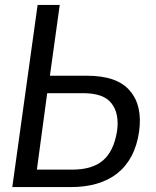

<svg xmlns="http://www.w3.org/2000/svg" viewBox="-20 -761 633 781"><path d="M30 0H268C421 0 524 -71 546 -227C555 -295 544 -350 509 -391C474 -433 416 -453 332 -453H183L223 -741H133ZM316 -382C374 -382 412 -369 434 -340C455 -313 463 -275 456 -227C438 -119 383 -71 273 -71H130L172 -382Z"/></svg>

Font: Cheyenne Sans
Style: Italic
Weight: 400
Italic angle: -8.13011°
Designer: The Public Sans project authors (U.S. Web Design System), Libre Franklin designed by Pablo Impallari and Rodrigo Fuenzal
Foundry: The Cheyenne Sans Project Authors
Version: Version 2.007